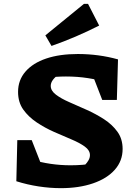

<svg xmlns="http://www.w3.org/2000/svg" viewBox="-20 -966 701 999"><path d="M297 13Q240 13 181 4Q122 -5 65 -23L143 -136Q192 -121 243.5 -113.5Q295 -106 347 -106Q379 -106 410 -108.5Q441 -111 473 -117L410 -98Q415 -101 424 -110Q433 -119 440.5 -132Q448 -145 448 -159Q448 -184 421 -203.5Q394 -223 351 -241Q308 -259 260.5 -280Q213 -301 170.5 -329.5Q128 -358 101 -396Q74 -434 74 -488Q74 -549 112.5 -593.5Q151 -638 220.5 -661.5Q290 -685 385 -685Q439 -685 491.5 -678Q544 -671 594 -657L541 -536Q492 -551 437.5 -559.5Q383 -568 323 -568Q295 -568 267.5 -566Q240 -564 212 -560L287 -580Q266 -565 255 -550Q244 -535 244 -519Q244 -494 271 -473.5Q298 -453 340.5 -434.5Q383 -416 431 -394.5Q479 -373 521.5 -345.5Q564 -318 591 -280.5Q618 -243 618 -191Q618 -129 577.5 -83Q537 -37 464 -12Q391 13 297 13ZM230 -20 65 -23 70 -237H145ZM512 -446 429 -660 594 -657 588 -446ZM248 -727 216 -782 417 -946H438L496 -833Q435 -802 373 -775.5Q311 -749 248 -727Z"/></svg>

Font: Piazzolla Thin Black
Style: Regular
Weight: 900
Version: Version 2.005